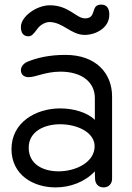

<svg xmlns="http://www.w3.org/2000/svg" viewBox="-20 -808 575 836"><path d="M105 -165C105 -235 172 -267 242 -267C316 -267 392 -232 392 -171C392 -102 311 -62 235 -62C167 -62 105 -93 105 -165ZM99 -539C82 -532 71 -516 71 -503C71 -480 88 -472 105 -472C136 -472 178 -496 243 -496C337 -496 393 -450 393 -381V-286C360 -319 299 -336 242 -336C137 -336 30 -276 30 -159C30 -47 124 8 222 8C286 8 350 -16 393 -62C393 -53 393 -47 394 -28C395 -9 407 8 431 8C455 8 468 -10 468 -29V-388C468 -489 398 -569 265 -569C196 -569 143 -557 99 -539ZM104 -650C117 -650 125 -658 144 -684C155 -699 177 -712 195 -712C254 -712 289 -656 349 -656C395 -656 456 -685 456 -744C456 -773 444 -788 421 -788C371 -788 404 -728 350 -728C312 -728 280 -785 197 -785C139 -785 71 -736 71 -691C71 -664 82 -650 104 -650Z"/></svg>

Font: Numismatica Pro
Style: Regular
Weight: 400
Designer: Chris Hopkins
Foundry: Edward C. D. Hopkins
Version: Version 2.19D